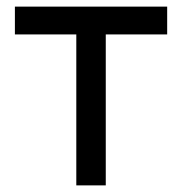

<svg xmlns="http://www.w3.org/2000/svg" viewBox="-20 -560 550 580"><path d="M210.5 0V-456H25V-540H485V-456H299.5V0Z"/></svg>

Font: Vela Sans Med
Style: Regular
Weight: 500
Designer: Principal design: Mikhail Sharanda - project Manrope.
Design modification: Ravid Balaliev
Foundry: Mikhail Sharanda
Version: Version 1.001